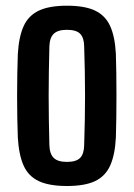

<svg xmlns="http://www.w3.org/2000/svg" viewBox="-20 -628 458 657"><path d="M209 8.5Q149 8.5 113.2 -8Q77.5 -24.5 61 -61Q44.5 -97.5 41 -157Q40 -185.5 39.2 -222.5Q38.5 -259.5 38.5 -299Q38.5 -338.5 39.2 -376Q40 -413.5 41 -443.5Q44.5 -502.5 61 -538.8Q77.5 -575 113.2 -591.8Q149 -608.5 209 -608.5Q270 -608.5 305.2 -591.8Q340.5 -575 357 -538.8Q373.5 -502.5 376.5 -443.5Q377.5 -414.5 378 -377.8Q378.5 -341 378.5 -301.2Q378.5 -261.5 378 -224.2Q377.5 -187 376.5 -157Q373.5 -98 357 -61.5Q340.5 -25 305.2 -8.2Q270 8.5 209 8.5ZM209 -74Q240.5 -74 254 -87.5Q267.5 -101 268 -131Q269.5 -175 270.2 -217Q271 -259 271 -300.5Q271 -342 270.2 -383.8Q269.5 -425.5 268 -469.5Q267.5 -499 254.2 -512.5Q241 -526 209 -526Q178 -526 164 -512.5Q150 -499 149 -469.5Q148 -425.5 147.2 -383.5Q146.5 -341.5 146.5 -300Q146.5 -258.5 147.2 -216.5Q148 -174.5 149 -131Q150 -101 164 -87.5Q178 -74 209 -74Z"/></svg>

Font: Big Shoulders Display Thin
Style: Bold
Weight: 700
Version: Version 2.002